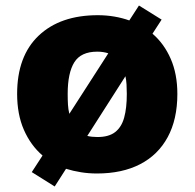

<svg xmlns="http://www.w3.org/2000/svg" viewBox="-20 -618 705 695"><path d="M622 -278Q622 -186 587 -121.5Q552 -57 487 -23.5Q422 10 331 10Q301 10 273 5.5Q245 1 219 -7L178 57L95 5L134 -55Q91 -92 66.5 -148Q42 -204 42 -278Q42 -415 120 -489Q198 -563 334 -563Q365 -563 394 -558Q423 -553 448 -544L483 -598L565 -547L532 -496Q574 -460 598 -405Q622 -350 622 -278ZM225 -278Q225 -257 226 -239.5Q227 -222 231 -206L372 -425Q363 -428 353 -429.5Q343 -431 332 -431Q273 -431 249 -392.5Q225 -354 225 -278ZM439 -278Q439 -296 438 -312.5Q437 -329 434 -342L296 -126Q304 -124 313.5 -123Q323 -122 333 -122Q374 -122 397 -140Q420 -158 429.5 -192.5Q439 -227 439 -278Z"/></svg>

Font: Noto Sans Cham Black
Style: Regular
Weight: 900
Version: Version 2.002